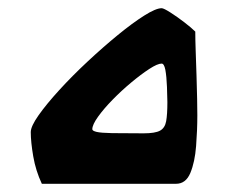

<svg xmlns="http://www.w3.org/2000/svg" viewBox="-20 -448 556 468"><path d="M388 -199Q388 -210 387 -236Q386 -262 383 -278Q380 -293 374 -293Q364 -293 344 -280Q324 -267 300 -247Q276 -227 254.5 -205Q233 -183 219 -163.5Q205 -144 205 -133Q205 -129 215.5 -126.5Q226 -124 253 -123.5Q280 -123 330 -123Q358 -123 370 -129.5Q382 -136 385 -152.5Q388 -169 388 -199ZM409 0Q362 0 303 0Q244 0 186 0Q128 0 82 0Q67 -32 61 -67Q55 -102 55 -126Q55 -140 74 -167Q93 -194 124.5 -228.5Q156 -263 193.5 -298Q231 -333 267 -362.5Q303 -392 331.5 -410Q360 -428 374 -428Q379 -428 395.5 -417.5Q412 -407 429.5 -393.5Q447 -380 456 -371Q456 -352 457 -323.5Q458 -295 459 -264Q460 -233 460.5 -207Q461 -181 461 -167Q461 -131 458 -92Q455 -53 444 -26.5Q433 0 409 0Z"/></svg>

Font: Ruwudu SemiBold
Style: Regular
Weight: 600
Designer: Becca Hirsbrunner Spalinger
Foundry: SIL International
Version: Version 3.000